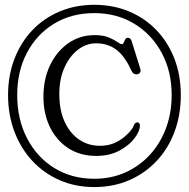

<svg xmlns="http://www.w3.org/2000/svg" viewBox="-20 -747 786 798"><path d="M372 30.5Q293.5 30.5 227.8 1.8Q162 -27 114.2 -78.5Q66.5 -130 40 -199.8Q13.5 -269.5 13.5 -351.5Q13.5 -433.5 40 -502.2Q66.5 -571 114.2 -621.2Q162 -671.5 227.8 -699.2Q293.5 -727 372 -727Q450.5 -727 516.2 -699.5Q582 -672 630.2 -621.8Q678.5 -571.5 705 -502.8Q731.5 -434 731.5 -351.5Q731.5 -269 705.2 -199Q679 -129 630.8 -77.8Q582.5 -26.5 516.8 2Q451 30.5 372 30.5ZM372 -4Q442 -4 500.8 -30.2Q559.5 -56.5 602.8 -103.5Q646 -150.5 669.8 -214Q693.5 -277.5 693.5 -352Q693.5 -450.5 652 -527.5Q610.5 -604.5 537.8 -648.5Q465 -692.5 372 -692.5Q277.5 -692.5 205.2 -648.8Q133 -605 92.2 -528Q51.5 -451 51.5 -352Q51.5 -251.5 92.2 -172.8Q133 -94 205.2 -49Q277.5 -4 372 -4ZM561.5 -225Q561.5 -202 539.2 -172.5Q517 -143 476.2 -121Q435.5 -99 380 -99Q312.5 -99 263.2 -131.5Q214 -164 187.2 -219.5Q160.5 -275 160.5 -344.5Q160.5 -418.5 188.2 -476.2Q216 -534 264 -567.5Q312 -601 373.5 -601Q409 -601 431.8 -591.5Q454.5 -582 467.2 -572.8Q480 -563.5 486.5 -563.5Q491.5 -563.5 494.2 -570.2Q497 -577 500.5 -583.5Q504 -590 511.5 -590Q523 -590 527.5 -575L563.5 -460Q566 -451.5 561.8 -445Q557.5 -438.5 548.5 -438Q533 -437 526 -454Q498 -515 462.8 -541Q427.5 -567 379.5 -567Q338.5 -567 303.8 -540.2Q269 -513.5 247.8 -466Q226.5 -418.5 226.5 -356.5Q226.5 -289.5 248.5 -241.2Q270.5 -193 308.8 -167Q347 -141 395 -141Q431 -141 458.8 -154Q486.5 -167 507 -187Q530 -209 535.5 -224Q541 -239 551.5 -238.5Q561.5 -237 561.5 -225Z"/></svg>

Font: Fraunces 144pt SuperSoft Light
Style: Regular
Weight: 300
Version: Version 1.000;[0bf87f6ff]